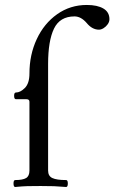

<svg xmlns="http://www.w3.org/2000/svg" viewBox="-20 -746 459 770"><path d="M418.9 -668.9Q418.9 -658.7 412.1 -648.9Q405.3 -639.2 395.5 -633.1Q385.7 -627 377 -627Q349.6 -627 327.6 -653.8Q304.7 -680.2 278.8 -680.2Q220.2 -680.2 196.5 -631.1Q172.9 -582 172.9 -489.3V-62Q172.9 -40 189.9 -32Q207 -23.9 245.1 -23.9Q252 -23.9 252 -10.3Q252 3.9 245.1 3.9Q215.3 1.5 196.3 0.7Q177.2 0 143.1 0Q108.9 0 89.8 0.5Q70.8 1 41 3.9Q34.2 3.9 34.2 -10.3Q34.2 -23.9 41 -23.9Q71.3 -23.9 84.7 -32Q98.1 -40 98.1 -62V-337.9Q98.1 -348.1 85.9 -348.1H43.9Q36.6 -348.1 36.6 -361.8Q36.6 -375 43.9 -375Q61.5 -375 79.6 -393.1Q98.1 -411.6 98.1 -451.2Q98.1 -526.4 127.4 -589.1Q156.7 -651.9 209.2 -689Q261.7 -726.1 328.1 -726.1Q370.6 -726.1 394.8 -711.7Q418.9 -697.3 418.9 -668.9Z"/></svg>

Font: JuniusX
Style: Regular
Weight: 400
Designer: Peter S. Baker
Foundry: Briery Creek Software
Version: Version 1.004